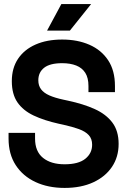

<svg xmlns="http://www.w3.org/2000/svg" viewBox="-20 -908 622 942"><path d="M22 -228V-256H152V-228Q152 -165 191 -133.5Q230 -102 297 -102Q365 -102 398.5 -129Q432 -156 432 -198Q432 -227 415.5 -245Q399 -263 367.5 -274.5Q336 -286 291 -296L268 -301Q196 -317 144.5 -341.5Q93 -366 65.5 -406Q38 -446 38 -510Q38 -574 68.5 -619.5Q99 -665 154.5 -689.5Q210 -714 285 -714Q360 -714 418.5 -688.5Q477 -663 510.5 -612.5Q544 -562 544 -486V-456H414V-486Q414 -526 398.5 -550.5Q383 -575 354 -586.5Q325 -598 285 -598Q225 -598 196.5 -575.5Q168 -553 168 -514Q168 -488 181.5 -470Q195 -452 222 -440Q249 -428 291 -419L314 -414Q389 -398 444.5 -373Q500 -348 531 -307Q562 -266 562 -202Q562 -138 529.5 -89.5Q497 -41 437.5 -13.5Q378 14 297 14Q216 14 154 -15Q92 -44 57 -98Q22 -152 22 -228ZM211 -758 281 -888H427L323 -758Z"/></svg>

Font: Space Grotesk Frontify
Style: Bold
Weight: 700
Designer: Florian Karsten
Version: Version 2.000